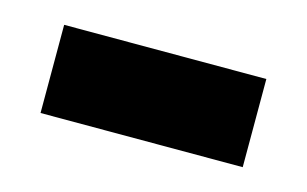

<svg xmlns="http://www.w3.org/2000/svg" viewBox="-34 -353 390 244"><g transform="rotate(15 161.0 -231.0)"><path d="M28 -173V-289H294V-173Z"/></g></svg>

Font: Arapey Black
Style: Regular
Weight: 900
Designer: Eduardo Rodriguez Tunni
Foundry: Eduardo Rodriguez Tunni
Version: Version 4.000